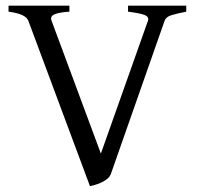

<svg xmlns="http://www.w3.org/2000/svg" viewBox="-20 -635 690 670"><path d="M629.9 -594.2Q596.7 -587.9 577.6 -581.8Q558.6 -575.7 554.2 -562L367.2 -28.8Q363.3 -18.1 353.8 -10.5Q344.2 -2.9 333 2.2Q321.8 7.3 311 10.3Q300.3 13.2 293.9 14.6L79.1 -562Q70.8 -586.4 9.8 -594.2V-615.2H222.2V-594.2Q184.1 -591.8 168.9 -584.5Q153.8 -577.1 160.2 -562L332 -99.1L496.1 -562Q501.5 -576.2 484.1 -582.8Q466.8 -589.4 426.8 -594.2V-615.2H629.9V-594.2Z"/></svg>

Font: GentiumAlt
Style: Regular
Weight: 400
Designer: J. Victor Gaultney
Version: Version 1.02; 2005; OFL release